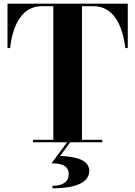

<svg xmlns="http://www.w3.org/2000/svg" viewBox="-20 -770 732 1039"><path d="M158.5 -13.5V0H343L258.5 114C308.5 114 352 123 352 174C352 210.5 323 235.5 264 235.5V249C414.5 249 463 205 463 155C463 99 399 77 305.5 74L360 0H533.5V-13.5H423.5V-736.5H486C592.5 -736.5 643 -637 658 -510H671.5V-750H20.5V-510H34.5C49.5 -637 99.5 -736.5 206.5 -736.5H268.5V-13.5Z"/></svg>

Font: Bodoni* 16pt
Style: Bold
Weight: 700
Version: Version 2.3